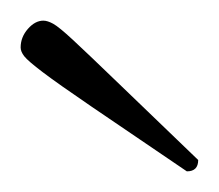

<svg xmlns="http://www.w3.org/2000/svg" viewBox="-20 -685 212 186"><path d="M161 -519Q102 -559 69 -581.5Q36 -604 21.5 -615Q7 -626 3.5 -630.5Q0 -635 0 -639Q0 -649 7 -657Q14 -665 22 -665Q26 -665 31.5 -662Q37 -659 50.5 -646.5Q64 -634 92.5 -606.5Q121 -579 172 -530Q172 -519 161 -519Z"/></svg>

Font: Petrona Thin
Style: Regular
Weight: 100
Designer: Ringo R. Seeber
Foundry: Ringo R. Seeber
Version: Version 2.001; ttfautohint (v1.8.3)